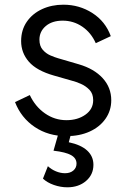

<svg xmlns="http://www.w3.org/2000/svg" viewBox="-20 -568 549 818"><path d="M44 -133 107 -163Q130 -114 171.5 -85Q213 -56 263 -56Q311 -56 344 -79.5Q377 -103 377 -141Q377 -169 361 -185.5Q345 -202 324 -211Q303 -220 287 -224L210 -246Q136 -267 103 -305Q70 -343 70 -393Q70 -440 94 -475Q118 -510 159 -529Q200 -548 250 -548Q318 -548 373.5 -512.5Q429 -477 452 -414L388 -384Q368 -429 330.5 -454.5Q293 -480 247 -480Q202 -480 175 -457Q148 -434 148 -399Q148 -372 162 -356Q176 -340 194.5 -332Q213 -324 227 -320L316 -294Q381 -275 417.5 -235Q454 -195 454 -141Q454 -97 429.5 -62Q405 -27 362 -7.5Q319 12 263 12Q186 12 128 -27Q70 -66 44 -133ZM163 193 184 140Q199 154 218.5 162Q238 170 257 170Q279 170 292.5 158.5Q306 147 306 129Q306 106 283 93Q260 80 208 74L232 -10H286L273 38Q325 49 351.5 73.5Q378 98 378 134Q378 176 346.5 203Q315 230 267 230Q238 230 209.5 220Q181 210 163 193Z"/></svg>

Font: Kosmopol Plus Jakarta Sans
Style: Regular
Weight: 400
Designer: Gumpita Rahayu
Foundry: Tokotype
Version: Version 2.006